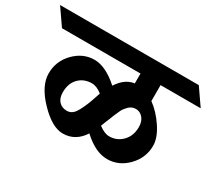

<svg xmlns="http://www.w3.org/2000/svg" viewBox="-206 -898 1170 1044"><g transform="rotate(30 379.5 -376.0)"><path d="M269 -77Q202 -77 121 -161Q40 -245 40 -322.5Q40 -400 94.5 -455.5Q149 -511 220 -511Q291 -511 373 -437Q415 -502 473 -509V-571H-20L-92 -675H779L851 -571H599V-471Q649 -435 689 -375Q729 -315 729 -265Q729 -189 674.5 -133Q620 -77 547 -77Q474 -77 395 -150Q348 -77 269 -77ZM272 -393Q222 -393 190 -360.5Q158 -328 158 -272Q158 -235 177 -215Q196 -195 226.5 -195Q257 -195 276.5 -224Q296 -253 317 -310Q330 -350 336 -366Q302 -393 272 -393ZM495 -190Q544 -190 577.5 -224.5Q611 -259 611 -314Q611 -350 592.5 -371Q574 -392 548.5 -392Q523 -392 505 -374Q487 -356 479.5 -340.5Q472 -325 462 -301.5Q452 -278 452 -276Q448 -265 440 -246.5Q432 -228 429 -218Q466 -190 495 -190Z"/></g></svg>

Font: Halant
Style: Bold
Weight: 700
Designer: Hitesh Malaviya (Devanagari), Satya Rajpurohit (Latin)
Foundry: Indian Type Foundry
Version: Version 1.101;PS 1.0;hotconv 1.0.78;makeotf.lib2.5.61930; tt